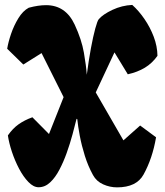

<svg xmlns="http://www.w3.org/2000/svg" viewBox="-20 -767 683 796"><path d="M465.3 9.8Q435.5 9.8 407.7 -2.7Q379.9 -15.1 365.7 -41Q345.2 -78.1 331.8 -120.8Q318.4 -163.6 310.8 -203.9Q303.2 -244.1 300.3 -273.4L297.4 -274.4Q291 -249 280.8 -210.4Q270.5 -171.9 256.3 -132.3Q243.2 -95.7 226.3 -63.5Q209.5 -31.2 188 -11Q166.5 9.3 140.1 9.3Q118.7 9.3 97.7 -12.5Q76.7 -34.2 59.1 -67.6Q41.5 -101.1 29.3 -137.9Q17.1 -174.8 12.7 -205.6Q32.7 -234.4 57.1 -251.7Q81.5 -269 114.3 -280.8L183.1 -211.4L243.7 -364.3L152.3 -546.9L76.7 -499.5L9.8 -564.9Q14.2 -592.3 25.9 -626.7Q37.6 -661.1 56.2 -691.4Q74.7 -721.7 99.1 -734.9Q138.7 -745.6 170.9 -745.6Q252 -745.6 289.6 -665Q318.4 -603 327.9 -548.3Q337.4 -493.7 339.8 -457Q347.7 -517.1 356.9 -566.9Q366.2 -616.7 375 -648.9Q383.8 -681.2 389.6 -687.5Q406.7 -707.5 446 -726.1Q485.4 -744.6 528.3 -746.6Q555.2 -722.7 578.9 -688.2Q602.5 -653.8 617.4 -614.5Q632.3 -575.2 632.8 -535.6Q611.3 -504.9 580.6 -486.3Q549.8 -467.8 509.8 -459L454.6 -549.8L377 -383.8L491.7 -185.1L561 -246.6L627 -197.8Q612.3 -110.8 575.2 -43.5Q545.9 9.8 465.3 9.8Z"/></svg>

Font: Fruktur
Style: Regular
Weight: 400
Designer: Viktoriya Grabowska, Eben Sorkin
Foundry: Viktoriya Grabowska
Version: Version 1.008; ttfautohint (v1.8.4.7-5d5b)